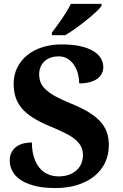

<svg xmlns="http://www.w3.org/2000/svg" viewBox="-20 -951 626 981"><path d="M264.2 9.8Q196.8 9.8 151.9 -2.9Q106.9 -15.6 79.8 -35.6Q52.7 -55.7 41.3 -80.6Q29.8 -105.5 29.8 -129.9Q29.8 -155.8 39.3 -173.3Q48.8 -190.9 64.7 -202.1Q80.6 -213.4 100.8 -218.3Q121.1 -223.1 143.1 -223.1Q143.1 -180.2 153.3 -147.7Q163.6 -115.2 181.6 -93.5Q199.7 -71.8 224.9 -60.8Q250 -49.8 279.8 -49.8Q309.1 -49.8 332 -58.1Q355 -66.4 371.1 -81.1Q387.2 -95.7 395.5 -115.5Q403.8 -135.3 403.8 -158.2Q403.8 -183.6 393.6 -203.4Q383.3 -223.1 362.5 -240Q341.8 -256.8 310.3 -272.2Q278.8 -287.6 236.8 -305.2Q184.6 -326.7 148.7 -349.4Q112.8 -372.1 90.8 -398.4Q68.8 -424.8 59.3 -455.6Q49.8 -486.3 49.8 -522.9Q49.8 -568.8 68.4 -606Q86.9 -643.1 119.6 -669.4Q152.3 -695.8 197.3 -710Q242.2 -724.1 294.9 -724.1Q350.1 -724.1 390.1 -715.1Q430.2 -706.1 456.3 -690.4Q482.4 -674.8 495.1 -653.6Q507.8 -632.3 507.8 -607.9Q507.8 -590.3 500.2 -575.2Q492.7 -560.1 477.3 -548.8Q461.9 -537.6 438.7 -531.2Q415.5 -524.9 384.8 -524.9Q384.8 -545.9 379.2 -570.1Q373.5 -594.2 360.8 -615Q348.1 -635.7 327.9 -649.4Q307.6 -663.1 278.8 -663.1Q258.8 -663.1 240.7 -657.2Q222.7 -651.4 209.2 -639.6Q195.8 -627.9 188 -610.6Q180.2 -593.3 180.2 -570.8Q180.2 -549.8 187 -531.2Q193.8 -512.7 212.2 -494.9Q230.5 -477.1 262.5 -459.2Q294.4 -441.4 345.2 -420.9Q396.5 -399.9 432.6 -377.9Q468.8 -356 491.9 -330.8Q515.1 -305.7 525.6 -275.6Q536.1 -245.6 536.1 -209Q536.1 -160.6 517.1 -120.4Q498 -80.1 462.4 -51.3Q426.8 -22.5 376.7 -6.3Q326.7 9.8 264.2 9.8ZM245.1 -784.2Q255.9 -798.3 269.3 -816.9Q282.7 -835.4 296.4 -855.2Q310.1 -875 322 -894.8Q334 -914.6 341.8 -931.2H499V-920.9Q489.7 -907.7 468.3 -887.9Q446.8 -868.2 420.2 -846.7Q393.6 -825.2 365 -804.9Q336.4 -784.7 313 -771H245.1Z"/></svg>

Font: Droid Serif
Style: Bold
Weight: 700
Designer: Monotype Design team
Foundry: Monotype Imaging Inc.
Version: Version 1.03